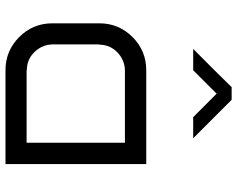

<svg xmlns="http://www.w3.org/2000/svg" viewBox="-100 -742 843 682"><g transform="rotate(90 321.0 -401.5)"><path d="M563.3 0H230Q160.8 0 112.1 -48.8Q63.3 -97.5 63.3 -166.7V-333.3Q63.3 -402.5 112.1 -451.2Q160.8 -500 230 -500H563.3ZM487.5 -75V-424.2H230Q193.3 -423.3 166.2 -397.1Q139.2 -370.8 139.2 -333.3H138.3V-166.7Q139.2 -130 165.4 -102.9Q191.7 -75.8 230 -75.8V-75ZM335 -803.3 471.7 -666.7H396.7L313.3 -750L230 -666.7H154.2Q237.5 -749.2 290 -803.3Z"/></g></svg>

Font: 0xA000-Squarish
Style: Squareish
Weight: 400
Version: Version 0.1